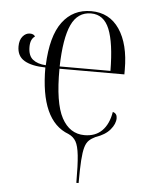

<svg xmlns="http://www.w3.org/2000/svg" viewBox="-54 -587 632 840"><g transform="rotate(5 262.5 -167.0)"><path d="M313 210Q313 131 308.5 89.5Q304 48 293 29Q282 10 260 0Q134 -47 134 -281Q74 -282 41.5 -301Q9 -320 9 -363Q9 -391 22.5 -407Q36 -423 54 -423Q71 -423 77 -412Q57 -399 57 -365Q57 -326 78 -309.5Q99 -293 135 -291Q140 -419 186.5 -481.5Q233 -544 313 -544Q393 -544 437 -479Q481 -414 481 -302V-281H196Q195 -131 230 -66Q265 -1 330 -1Q378 -1 407 -30Q436 -59 445 -113Q464 -108 464 -87Q464 -62 442.5 -36.5Q421 -11 379 3Q362 11 351 21.5Q340 32 334 52.5Q328 73 325.5 110.5Q323 148 323 210ZM419 -291Q418 -414 393.5 -474Q369 -534 313 -534Q254 -534 226.5 -474.5Q199 -415 196 -291Z"/></g></svg>

Font: Noto Serif Display Condensed Light
Style: Regular
Weight: 300
Width: 3
Designer: Monotype Design Team
Foundry: Monotype Imaging Inc.
Version: Version 2.009